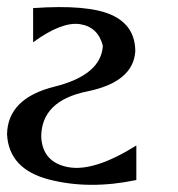

<svg xmlns="http://www.w3.org/2000/svg" viewBox="-20 -511 504 545"><path d="M74 -488C178 -495.3 252.3 -488.8 297 -468.5C341.7 -448.2 364 -413.7 364 -365C360 -307 314.5 -269.2 227.5 -251.5C140.5 -233.8 97 -190.7 97 -122C99.7 -74 125.3 -45.5 174 -36.5C222.7 -27.5 287 -48 367 -98V0C277.7 18.7 195 18.2 119 -1.5C43 -21.2 3.3 -64 0 -130C1.3 -198 46.2 -243 134.5 -265C222.8 -287 268.7 -325.7 272 -381C262.7 -417 240.8 -437.5 206.5 -442.5C172.2 -447.5 128 -430.3 74 -391Z"/></svg>

Font: Neocyr
Style: Regular
Weight: 400
Designer: Viktar Palstsiuk <vipals@gmail.com>
Version: 1.00